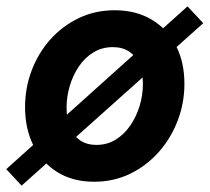

<svg xmlns="http://www.w3.org/2000/svg" viewBox="-45 -563 659 603"><path d="M22.9 20 -25.4 -31.7 543.9 -543 593.3 -490.2ZM250.5 7.8Q183.6 7.8 135 -22.5Q86.4 -52.7 60.1 -105.7Q33.7 -158.7 33.7 -226.6Q33.7 -286.6 54.4 -341.6Q75.2 -396.5 113 -439Q150.9 -481.4 202.4 -506.1Q253.9 -530.8 315.4 -530.8Q382.3 -530.8 431.6 -501.2Q481 -471.7 507.6 -419.7Q534.2 -367.7 534.2 -299.8Q534.2 -239.7 513.2 -184.6Q492.2 -129.4 453.9 -85.9Q415.5 -42.5 363.8 -17.3Q312 7.8 250.5 7.8ZM257.8 -107.9Q291.5 -107.9 318.4 -124.5Q345.2 -141.1 364.3 -168.9Q383.3 -196.8 393.6 -230.7Q403.8 -264.6 403.8 -298.8Q403.8 -334 392.8 -360.4Q381.8 -386.7 360.8 -400.9Q339.8 -415 309.1 -415Q275.4 -415 248.3 -398.4Q221.2 -381.8 202.6 -354.2Q184.1 -326.7 174.1 -293Q164.1 -259.3 164.1 -225.1Q164.1 -189.9 174.8 -163.3Q185.5 -136.7 206.5 -122.3Q227.5 -107.9 257.8 -107.9Z"/></svg>

Font: Reddit Sans
Style: Bold Italic
Weight: 700
Italic angle: -11.25°
Designer: Stephen Hutchings
Version: Version 1.013